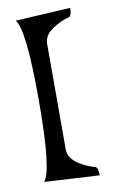

<svg xmlns="http://www.w3.org/2000/svg" viewBox="-89 -770 558 887"><g transform="rotate(-10 190.5 -327.0)"><path d="M171.4 -79.6Q171.4 -38.1 215.8 -9.3Q253.9 15.1 291 24.4Q305.2 28.3 305.2 65.9L46.9 51.3Q88.4 5.4 88.4 -326.7Q88.4 -659.2 46.9 -705.1L305.2 -719.7Q305.2 -681.6 291 -678.2Q253.9 -668.5 215.8 -644Q171.4 -615.7 171.4 -574.2Z"/></g></svg>

Font: Balgruf
Style: Regular
Weight: 500
Designer: Paul James MIller
Foundry: High-Logic / Made with FontCreator
Version: Version 1.201;March 28, 2021;FontCreator 13.0.0.2683 64-bit